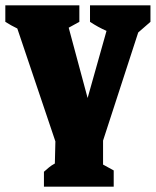

<svg xmlns="http://www.w3.org/2000/svg" viewBox="-49 -512 585 721"><path d="M289 -430V-492H516V-430L470 -390L338 16V106L378 128V189H116V133Q125 125 134.5 117Q144 109 157 102L159 19L16 -405Q-7 -416 -29 -430V-492H249V-430L209 -408L280 -144L351 -396Q319 -410 289 -430Z"/></svg>

Font: Piazzolla ExtraBold
Style: Regular
Weight: 800
Designer: Juan Pablo del Peral
Foundry: Huerta Tipografica
Version: Version 1.330